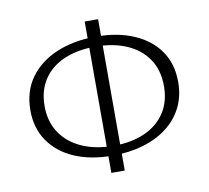

<svg xmlns="http://www.w3.org/2000/svg" viewBox="-76 -753 920 847"><g transform="rotate(-10 384.0 -329.0)"><path d="M376 -64Q277 -64 204.5 -95.5Q132 -127 92 -185.5Q52 -244 52 -323Q52 -408 95.5 -468.5Q139 -529 216 -561.5Q293 -594 392 -594Q490 -594 563 -562.5Q636 -531 676 -473Q716 -415 716 -335Q716 -271 691 -221Q666 -171 620.5 -136Q575 -101 512.5 -82.5Q450 -64 376 -64ZM388 -106Q467 -106 526 -132Q585 -158 618 -207.5Q651 -257 651 -327Q651 -399 617 -449Q583 -499 522.5 -525Q462 -551 382 -551Q302 -551 242 -525Q182 -499 149.5 -449.5Q117 -400 117 -331Q117 -261 151 -210.5Q185 -160 246 -133Q307 -106 388 -106ZM356 10V-668H416V10Z"/></g></svg>

Font: Ysabeau Office Light
Style: Regular
Weight: 300
Designer: Christian Thalmann (Catharsis Fonts)
Version: Version 2.001;gftools[0.9.30]; featfreeze: tnum,lnum,ss02